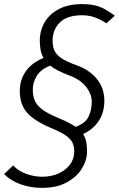

<svg xmlns="http://www.w3.org/2000/svg" viewBox="-61 -718 577 931"><path d="M-41 126 3 84Q26 110 65 124.5Q104 139 144 139Q187 139 222 123.5Q257 108 278 80.5Q299 53 299 17Q299 -8 290.5 -26Q282 -44 258 -61Q234 -78 185 -98Q103 -133 69 -173Q35 -213 35 -277Q35 -330 63.5 -371.5Q92 -413 150 -437Q140 -455 136 -475.5Q132 -496 132 -520Q132 -570 155.5 -610Q179 -650 224.5 -674Q270 -698 337 -698Q375 -698 401 -691.5Q427 -685 449 -672.5Q471 -660 496 -642L455 -605Q424 -625 396.5 -634.5Q369 -644 337 -644Q264 -644 229 -609Q194 -574 194 -520Q194 -495 202 -475Q210 -455 234.5 -437.5Q259 -420 309 -402Q372 -380 408.5 -335.5Q445 -291 445 -229Q445 -173 417.5 -131.5Q390 -90 342 -68Q353 -51 357 -30.5Q361 -10 361 16Q361 59 336 99.5Q311 140 262.5 166.5Q214 193 142 193Q87 193 38.5 175.5Q-10 158 -41 126ZM98 -284Q98 -255 107 -232Q116 -209 141.5 -189Q167 -169 217 -148Q246 -136 268 -125Q290 -114 306 -103Q353 -120 368.5 -152.5Q384 -185 384 -224Q384 -262 356 -297.5Q328 -333 273 -353Q212 -376 182 -400Q136 -381 117 -349.5Q98 -318 98 -284Z"/></svg>

Font: Radio Canada Condensed Light
Style: Italic
Weight: 300
Width: 3
Italic angle: -12°
Designer: Charles Daoud, Etienne Aubert Bonn, Alexandre Saumier Demers, Jacques Le Bailly
Foundry: Radio-Canada
Version: Version 2.104; ttfautohint (v1.8.4.7-5d5b);gftools[0.9.28.de